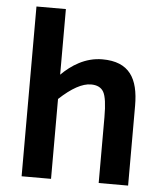

<svg xmlns="http://www.w3.org/2000/svg" viewBox="-52 -773 698 819"><g transform="rotate(5 297.0 -363.5)"><path d="M371 -527C297.8 -527 239.1 -488.1 197 -446V-727H71V0H197V-342C249.7 -391.3 294.7 -416 332 -416C358 -416 376 -407.2 386 -389.5C396 -371.8 401 -336 401 -282V0H527V-342C527 -458 487 -527 371 -527Z"/></g></svg>

Font: Fog Sans
Style: Bold
Weight: 700
Foundry: Intel Corporation
Version: Version 1.00